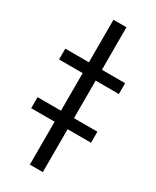

<svg xmlns="http://www.w3.org/2000/svg" viewBox="-218 -788 687 845"><g transform="rotate(30 125.5 -366.0)"><path d="M93 2V-734H159V2ZM277 -518V-463H-27V-518ZM278 -272V-216H-26V-272Z"/></g></svg>

Font: Sinter Normal
Style: Regular
Weight: 350
Foundry: Adobe & rsms
Version: Version 1.000